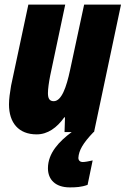

<svg xmlns="http://www.w3.org/2000/svg" viewBox="-20 -573 545 833"><path d="M139 10C187 10 227 -19 259 -64H262L260 0H291C237 40 188 91 188 157C188 205 219 240 283 240C308 240 333 239 360 229L382 123C365 127 348 130 338 130C329 130 320 124 320 112C322 80 339 49 386 0H388L505 -553H345L284 -269C268 -194 247 -134 213 -134C194 -134 188 -147 188 -169C188 -187 192 -216 198 -246L263 -553H103L28 -201C23 -172 19 -143 19 -120C19 -40 61 10 139 10Z"/></svg>

Font: Noto Sans ExtraCondensed Black
Style: Italic
Weight: 900
Width: 2
Italic angle: -12°
Designer: Monotype Design Team
Foundry: Monotype Imaging Inc.
Version: Version 2.013